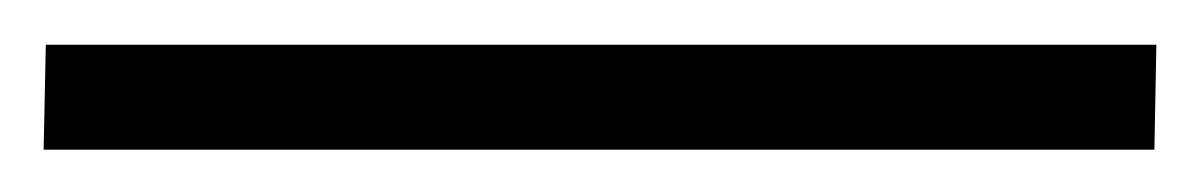

<svg xmlns="http://www.w3.org/2000/svg" viewBox="-25 24 550 88"><path d="M505 44.5 504.1 92.6H-5L-4 44.5Z"/></svg>

Font: Merriweather 7pt Light
Style: Regular
Weight: 300
Designer: Eben Sorkin
Foundry: Eben Sorkin
Version: Version 2.200;gftools[0.9.31]